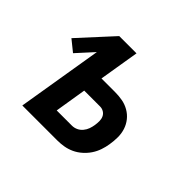

<svg xmlns="http://www.w3.org/2000/svg" viewBox="-124 -684 849 849"><g transform="rotate(45 300.0 -260.0)"><path d="M100 0 166 -400 95 -322 43 -364 186 -520H294L263 -332H347Q371 -332 393.5 -328Q416 -324 436 -312.5Q456 -301 470 -283.5Q484 -266 491 -244.5Q498 -223 498 -199.5Q498 -176 494 -152Q491 -132 484 -111.5Q477 -91 465 -73Q453 -55 436 -40Q419 -25 399.5 -16Q380 -7 359.5 -3.5Q339 0 319 0ZM318 -92Q332 -92 345 -98Q358 -104 367.5 -115.5Q377 -127 381.5 -140Q386 -153 388 -166Q390 -179 390 -192Q390 -205 385 -216Q380 -227 369.5 -233.5Q359 -240 346 -240H247L223 -92Z"/></g></svg>

Font: Iosevka SmBd Ex Obl
Style: Regular
Weight: 600
Width: 7
Italic angle: -9°
Monospace: yes
Designer: Belleve Invis
Foundry: Belleve Invis
Version: Version 32.5.0; ttfautohint (v1.8.4)